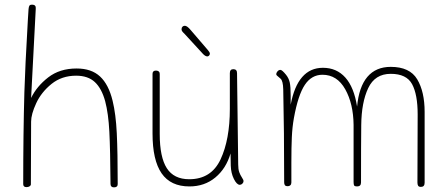

<svg xmlns="http://www.w3.org/2000/svg" viewBox="-20 -805 1918 827"><path d="M487 -12Q487 2 471 2Q456 2 456 -13Q455 -159 451 -237.5Q447 -316 433 -369Q418 -424 388.5 -451.5Q359 -479 308 -479Q246 -479 202 -443.5Q158 -408 136 -360.5Q114 -313 114 -281L113 -11Q113 -6 107.5 -2.5Q102 1 94 1Q80 1 80 -12Q80 -230 85 -408Q88 -512 100 -719L103 -766Q104 -777 107 -781Q110 -785 118 -785Q136 -785 134 -767L114 -383Q138 -433 187.5 -471.5Q237 -510 310 -510Q374 -510 411 -475.5Q448 -441 465 -371Q479 -314 483 -231.5Q487 -149 487 -12Z M1029 -25Q1029 -19 1024 -14Q1019 -9 1013 -9Q1000 -9 987.5 -34Q975 -59 974 -91L973 -144Q954 -79 907.5 -40.5Q861 -2 796 -2Q715 -2 676 -58.5Q637 -115 637 -230V-487Q637 -501 652 -501Q659 -501 663.5 -497.5Q668 -494 668 -487V-228Q668 -128 698.5 -80.5Q729 -33 795 -33Q890 -33 930 -118.5Q970 -204 970 -336V-490Q970 -507 985 -507Q1001 -507 1001 -490L1006 -96Q1006 -76 1010.5 -63.5Q1015 -51 1022 -40.5Q1029 -30 1029 -25ZM855 -572 776 -658Q775 -659 770.5 -663.5Q766 -668 764 -671.5Q762 -675 762 -679Q762 -686 766 -690Q770 -694 776 -694Q786 -694 801 -676L874 -591Q884 -580 884 -574Q884 -569 880.5 -565.5Q877 -562 873 -562Q865 -562 855 -572Z M1809 -323V-18Q1809 0 1793 0Q1784 0 1781 -5Q1778 -10 1778 -19L1779 -312Q1779 -398 1755 -442.5Q1731 -487 1663 -487Q1595 -487 1566 -425.5Q1537 -364 1536 -267Q1535 -183 1535 -19Q1535 -2 1518 -2Q1508 -2 1505.5 -6Q1503 -10 1503 -21V-183V-267Q1502 -358 1467 -420.5Q1432 -483 1369 -483Q1322 -483 1293 -439.5Q1264 -396 1246 -297Q1239 -258 1237 -214Q1235 -170 1235 -104V-66V-19Q1235 -11 1230.5 -7Q1226 -3 1220 -3Q1210 -3 1207 -7.5Q1204 -12 1204 -20Q1204 -243 1200 -420Q1199 -457 1188.5 -466Q1178 -475 1177 -476Q1176 -477 1173 -479.5Q1170 -482 1170 -485Q1170 -492 1175.5 -498Q1181 -504 1188 -504Q1195 -504 1212 -483Q1224 -468 1228 -450Q1232 -432 1232 -393V-354Q1262 -513 1371 -513Q1430 -513 1467.5 -471Q1505 -429 1518 -346Q1526 -431 1562.5 -474Q1599 -517 1663 -517Q1745 -517 1777 -463.5Q1809 -410 1809 -323Z"/></svg>

Font: Mali ExtraLight
Style: Regular
Weight: 275
Version: Version 1.000; ttfautohint (v1.6)